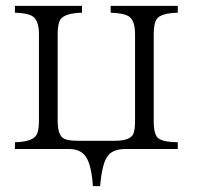

<svg xmlns="http://www.w3.org/2000/svg" viewBox="-20 -512 663 647"><path d="M317.4 115.2H293Q288.1 43.5 269.5 16.6Q252 -9.8 213.4 -9.8H30.3V-32.7Q86.9 -34.2 101.1 -54.7Q111.3 -67.4 111.3 -105.5V-396Q111.3 -447.3 86.4 -459Q70.8 -467.8 30.3 -469.2V-492.2H256.3V-469.2Q200.2 -467.8 184.1 -447.3Q174.3 -433.1 174.3 -396V-105.5Q174.3 -54.7 196.3 -44.4Q210.4 -37.6 243.2 -37.6H366.2Q418.5 -37.6 429.2 -60.5Q435.1 -74.2 435.1 -105.5V-396Q435.1 -447.3 410.2 -459Q393.1 -467.8 353 -469.2V-492.2H579.1V-469.2Q522 -467.8 507.8 -447.3Q498 -433.1 498 -396V-105.5Q498 -56.6 514.2 -45.4Q532.7 -32.7 579.1 -32.7V-9.8H397Q359.4 -7.8 344.2 12.2Q324.2 35.6 317.4 115.2Z"/></svg>

Font: I.MingCP
Style: Regular
Weight: 400
Designer: I.Font Project
Version: Version 8.000; Sep 06, 2022